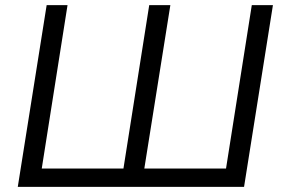

<svg xmlns="http://www.w3.org/2000/svg" viewBox="-20 -725 1093 745"><path d="M49 0 161 -705H242L142 -71H459L559 -705H641L540 -71H857L957 -705H1039L927 0Z"/></svg>

Font: Nunito Sans
Style: Italic
Weight: 400
Italic angle: -9°
Designer: Vernon Adams
Foundry: Vernon Adams
Version: Version 3.006; ttfautohint (v1.8.3)